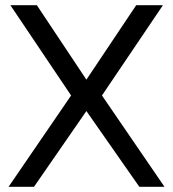

<svg xmlns="http://www.w3.org/2000/svg" viewBox="-20 -720 667 740"><path d="M13 0 254 -352 20 -700H122L313 -413L505 -700H608L373 -352L614 0H517L313 -292L111 0Z"/></svg>

Font: SUSE Thin
Style: Regular
Weight: 400
Version: Version 1.000